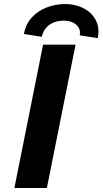

<svg xmlns="http://www.w3.org/2000/svg" viewBox="-20 -944 515 964"><path d="M196.3 -719.7H359.4L215.3 0H52.2ZM381.8 -779.3Q381.8 -795.9 372.1 -809.8Q362.3 -823.7 343.8 -832Q325.2 -840.3 300.3 -840.3Q256.8 -840.3 227.3 -818.6Q197.8 -796.9 189.9 -759.3L100.1 -773.4Q108.9 -822.8 140.1 -856.7Q171.4 -890.6 215.1 -907Q258.8 -923.3 306.2 -923.8Q353.5 -923.8 392.1 -906.2Q430.7 -888.7 452.6 -856.9Q474.6 -825.2 474.6 -785.2Q474.6 -770.5 470.7 -752.4L380.4 -766.6Q381.8 -773.4 381.8 -779.3Z"/></svg>

Font: Reddit Sans Vanilla ExtraBold
Style: Italic
Weight: 800
Italic angle: -11.25°
Designer: Stephen Hutchings
Version: Version 1.013